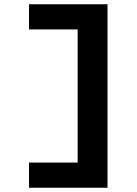

<svg xmlns="http://www.w3.org/2000/svg" viewBox="-20 -770 640 900"><path d="M116 110V-8H344V-632H116V-750H484V110Z"/></svg>

Font: Geist Mono
Style: Bold
Weight: 700
Monospace: yes
Designer: Basement.studio, Andrés Briganti, Mateo Zaragoza
Foundry: Basement.studio, Vercel, Andrés Briganti, Guido Ferreyra, Mateo Zaragoza
Version: Version 1.500; ttfautohint (v1.8.4.7-5d5b)